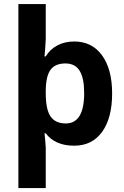

<svg xmlns="http://www.w3.org/2000/svg" viewBox="-20 -726 628 969"><path d="M210.9 -441.4Q233.4 -478 270.3 -497.3Q307.1 -516.6 354.5 -516.6Q444.3 -516.6 495.1 -446.5Q545.9 -376.5 545.9 -254.4Q545.9 -130.4 495.4 -60.5Q444.8 9.3 354.5 9.3Q257.8 9.3 210.9 -53.2H204.6L207.5 -24.9L210.9 17.6V223.1H72.8V-705.6H210.9V-528.3L207.5 -474.1L204.6 -441.4ZM310.1 -405.8Q258.8 -405.8 235.4 -374.3Q211.9 -342.8 210.9 -270.5V-255.4Q210.9 -173.8 235.1 -138.4Q259.3 -103 312 -103Q404.8 -103 404.8 -256.3Q404.8 -331.1 382.1 -368.4Q359.4 -405.8 310.1 -405.8Z"/></svg>

Font: Bpm'online Open Sans
Style: Bold
Weight: 700
Foundry: Ascender Corporation
Version: Version 1.10